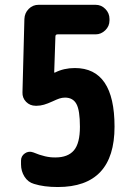

<svg xmlns="http://www.w3.org/2000/svg" viewBox="-20 -750 540 780"><path d="M284.2 -473.6Q445.3 -473.6 445.3 -235.4Q445.3 9.8 214.8 9.8Q158.2 9.8 118.2 -2.9Q93.8 -9.8 79.6 -32.2Q65.4 -54.7 65.4 -82V-97.7Q65.4 -116.2 81.1 -127Q96.7 -137.7 115.2 -130.9Q166 -109.4 205.1 -110.4Q255.9 -110.4 280.3 -139.2Q304.7 -168 304.7 -234.9Q304.7 -301.8 290.5 -327.6Q276.4 -353.5 244.1 -353.5Q232.4 -353.5 220.7 -349.6Q211.9 -346.7 192.9 -337.9Q173.8 -329.1 158.7 -324.7Q143.6 -320.3 128.9 -320.3H125Q101.6 -320.3 85.9 -336.4Q70.3 -352.5 71.3 -375L79.1 -672.9Q80.1 -697.3 96.7 -713.9Q113.3 -730.5 136.7 -730.5H368.2Q391.6 -730.5 408.2 -713.4Q424.8 -696.3 424.8 -672.9V-667Q424.8 -643.6 407.7 -627Q390.6 -610.4 368.2 -610.4H213.9Q205.1 -610.4 205.1 -601.6L200.2 -456.1Q200.2 -455.1 201.2 -455.1H203.1Q239.3 -473.6 284.2 -473.6Z"/></svg>

Font: Rounded Mgen+ 2m bold
Style: Bold
Weight: 700
Designer: [Source Han Sans]
Ryoko NISHIZUKA  (kana & ideographs); Paul D. Hunt (Latin, Greek & Cyrillic); Wenlong ZHANG  (bopomofo
Version: Version 1.059.20150602